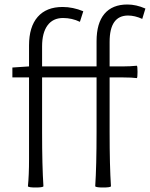

<svg xmlns="http://www.w3.org/2000/svg" viewBox="-20 -828 666 853"><path d="M138 5Q108 5 104 0Q109 -50 109 -121V-242V-484H35V-528L109 -533V-626Q109 -709 147.5 -753Q186 -797 258 -797Q304 -797 350 -778L335 -731Q300 -748 260 -748Q215 -748 191 -715Q167 -682 167 -622V-533H409V-645Q409 -725 444 -766.5Q479 -808 546 -808Q585 -808 626 -790L612 -744Q579 -759 549 -759Q467 -759 467 -642V-533H528Q558 -533 588 -536Q591 -534 591 -508.5Q591 -483 588 -481Q566 -484 528 -484H467V-242Q467 -90 473 0Q469 5 438 5Q408 5 403 0Q409 -90 409 -242V-484H167V-242Q167 -90 173 0Q169 5 138 5Z"/></svg>

Font: GenSekiGothic TW L
Style: Regular
Weight: 300
Version: Version 1.501;PS 1;hotconv 16.6.51;makeotf.lib2.5.65220